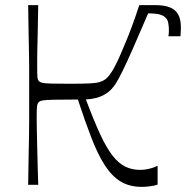

<svg xmlns="http://www.w3.org/2000/svg" viewBox="-20 -720 725 748"><path d="M89.7 0Q90.7 -72 91.6 -118Q92.6 -164 93.1 -194.5Q93.6 -225 93.6 -247.5Q93.6 -270 93.6 -293.5Q93.6 -317 93.6 -350Q93.6 -383 93.6 -406.5Q93.6 -430 93.6 -452.5Q93.6 -475 93.1 -505.5Q92.6 -536 91.6 -582Q90.7 -628 89.7 -700H128.9Q127.9 -630.1 126.9 -590.2Q125.9 -550.3 125.4 -528.1Q124.9 -506 124.9 -490.4Q124.9 -474.9 124.9 -454.6Q124.9 -428.7 125.9 -418.7Q127 -408.7 131.9 -403.3Q137.4 -398.7 147 -396.9Q156.6 -395 180.9 -394.4Q205.3 -393.7 253 -393.7Q304.3 -393.7 330.7 -395.2Q357.1 -396.7 369.3 -400.7Q381.4 -404.7 390.4 -411Q406.4 -423.3 422.9 -453Q439.4 -482.7 453.1 -516.3Q468.6 -552 478.4 -576.6Q488.3 -601.1 495.1 -620.3Q502 -639.4 508.4 -657.7Q514.9 -676 522.6 -700H571Q528.7 -601 501.6 -539.5Q474.6 -478 458.2 -444.8Q441.9 -411.6 432.4 -396.7Q422.9 -381.9 415.7 -374.3Q404.3 -361.7 388.8 -352.5Q373.3 -343.3 354.4 -338.4Q335.6 -333.4 314.6 -332.6Q345.4 -250.6 370.1 -197.3Q394.7 -144 418.5 -113.7Q442.3 -83.4 468.2 -70.8Q494.1 -58.2 526.4 -58.2Q537.7 -58.2 549.7 -60.2Q561.7 -62.2 573.5 -65.9Q585.3 -69.6 594 -74.4V-1Q588 1.6 578.1 3.5Q568.1 5.4 556.8 6.7Q545.4 8 532.7 8Q484.3 8 449.9 -13Q415.4 -34 388.3 -76.2Q361.1 -118.4 336.4 -182.4Q311.6 -246.4 283.3 -332.3Q221.3 -332.3 190.4 -331.5Q159.6 -330.7 148.4 -329.1Q137.1 -327.6 131.9 -322.9Q125.3 -317.6 124.1 -304Q122.9 -290.4 122.9 -256.6Q122.9 -249.6 123.4 -219.7Q123.9 -189.9 124.9 -149.4Q125.9 -108.9 126.9 -68.7Q128 -28.6 129 0ZM526 -668.4 532.9 -700Q539.1 -700 549 -700Q558.9 -700 586 -700Q619.4 -700 641.1 -691.6Q662.9 -683.3 673.8 -664.2Q684.7 -645.1 684.7 -614.4Q684.7 -606.9 684.4 -597.6Q684.1 -588.4 682.9 -578.7H636.1Q637.4 -585.4 637.6 -589.9Q637.9 -594.4 637.9 -598.6Q637.9 -602.9 637.9 -606.6Q637.9 -618.1 635.1 -632.2Q632.3 -646.3 621.7 -654.1Q611.7 -662.3 593.9 -665.4Q576 -668.4 526 -668.4Z"/></svg>

Font: Ojuju ExtraLight
Style: Regular
Weight: 200
Designer: Chisaokwu Joboson, Mirko Velimirovic
Foundry: Udi Foundry
Version: Version 1.000